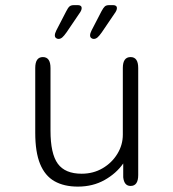

<svg xmlns="http://www.w3.org/2000/svg" viewBox="-20 -698 659 730"><path d="M143 -481Q172 -481 172 -439.5V-201.5Q172 -113.5 199.8 -75.5Q227.5 -37.5 290.5 -37.5Q334.5 -37.5 370 -58.2Q405.5 -79 426.2 -113Q447 -147 447 -186V-439.5Q447 -481 476.5 -481Q505.5 -481 505.5 -439.5V-32.5Q505.5 9 476.5 9Q452 9 448.5 -24V-76.5Q422 -38.5 377.5 -13.5Q333 11.5 276 11.5Q223.5 11.5 187.2 -9Q151 -29.5 132.5 -74.5Q114 -119.5 114 -193V-439.5Q114 -481 143 -481ZM328 -582 366 -655.5Q373 -668.5 378.5 -673.5Q384 -678.5 395 -678.5H410.5Q416.5 -678.5 420.5 -675.8Q424.5 -673 424.5 -667Q424.5 -658.5 415.5 -646.5L367 -575Q357.5 -561.5 350.8 -555.8Q344 -550 336.5 -550Q331 -550 326.8 -553.5Q322.5 -557 322.5 -563.5Q322.5 -571 328 -582ZM194 -582 232 -655.5Q238.5 -668.5 244.2 -673.5Q250 -678.5 261 -678.5H276.5Q282.5 -678.5 286.5 -675.8Q290.5 -673 290.5 -667Q290.5 -658.5 281.5 -646.5L233 -575Q223.5 -561.5 216.8 -555.8Q210 -550 202.5 -550Q197 -550 192.8 -553.5Q188.5 -557 188.5 -563.5Q188.5 -571 194 -582Z"/></svg>

Font: Sono ExtraLight Monospace Light
Style: Regular
Weight: 300
Version: Version 2.112